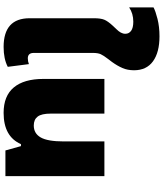

<svg xmlns="http://www.w3.org/2000/svg" viewBox="60 -953 903 1063"><g transform="rotate(90 511.5 -421.5)"><path d="M81 -134V-490Q81 -527 89 -547Q97 -567 123 -595Q128 -601 141 -614Q154 -627 160.5 -639Q167 -651 167 -664Q167 -684 150.5 -696Q134 -708 100 -708Q55 -708 21 -685V-820Q41 -831 84.5 -842Q128 -853 181 -853Q270 -853 319.5 -817Q369 -781 369 -712Q369 -676 356.5 -647.5Q344 -619 323 -590L307 -569Q287 -543 280 -527.5Q273 -512 273 -484V-157Q273 -124 303 -124Q320 -124 335 -130L350 -13Q306 10 240 10Q81 10 81 -134Z M417 -210V-548H609V-251Q609 -200 625.5 -178.5Q642 -157 675 -157Q719 -157 741 -195.5Q763 -234 763 -323V-548H955V0H813L789 -86H778Q736 10 605 10Q511 10 464 -46.5Q417 -103 417 -210Z"/></g></svg>

Font: Noto Sans Thai Black
Style: Regular
Weight: 900
Designer: Monotype Design Team
Foundry: Monotype Imaging Inc.
Version: Version 1.000